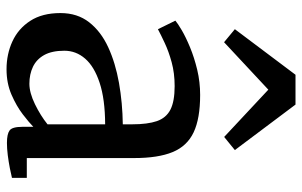

<svg xmlns="http://www.w3.org/2000/svg" viewBox="-184 -706 902 573"><g transform="rotate(90 266.5 -420.0)"><path d="M19.5 -149.9Q19.5 -200.5 47 -235.6Q74.5 -270.8 121.4 -292.4Q168.4 -314.1 227.9 -324.6Q287.3 -335.1 351.5 -336V-364.4Q351.5 -409.7 342 -437.6Q332.4 -465.4 307.7 -478.1Q283 -490.7 237.6 -490.7Q198.9 -490.7 166.3 -481.8Q133.8 -472.9 108.8 -461.1Q83.7 -449.4 67.7 -440.8L42.1 -492.9Q49.8 -499.6 70.6 -511.9Q91.4 -524.1 121.8 -536.7Q152.3 -549.3 188.8 -558.1Q225.3 -566.8 263.9 -566.8Q334.2 -566.8 375.4 -547.4Q416.6 -527.9 434.4 -484.6Q452.2 -441.3 452.2 -370.3V-49.5H511.3V-5.2Q500.1 -2.3 482 1.2Q463.9 4.7 443.8 7.3Q423.7 9.8 406.9 9.8Q380.6 9.8 369.8 1.9Q359 -6 359 -36V-69Q346.5 -56.6 321.8 -37.6Q297.2 -18.7 263 -3.8Q228.8 11 187.1 11Q142.3 11 104.1 -6.5Q66 -24 42.8 -59.7Q19.5 -95.4 19.5 -149.9ZM230.4 -57.2Q257.2 -57.2 291.4 -73.8Q325.6 -90.5 351.5 -111.3V-283.3Q276.4 -283 227.8 -266.9Q179.1 -250.9 155.5 -223.6Q131.9 -196.4 131.9 -161.6Q131.9 -124.5 144.7 -101.4Q157.6 -78.4 179.9 -67.8Q202.2 -57.2 230.4 -57.2ZM203.6 -851.4H292.6L428.4 -670.4L389.2 -638.5L248.1 -770.3L106.5 -638.2L67.6 -670.4Z"/></g></svg>

Font: Merriweather 7pt Light
Style: Regular
Weight: 300
Designer: Eben Sorkin
Foundry: Eben Sorkin
Version: Version 2.200;gftools[0.9.31]